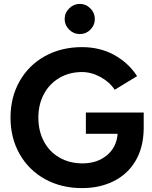

<svg xmlns="http://www.w3.org/2000/svg" viewBox="-20 -954 782 986"><path d="M34 -350Q34 -455 81 -537.5Q128 -620 211.5 -666Q295 -712 401 -712Q494 -712 567 -671.5Q640 -631 684 -563L569 -493Q543 -533 496 -558.5Q449 -584 401 -584Q336 -584 285 -554Q234 -524 205.5 -471Q177 -418 177 -350Q177 -282 205 -228.5Q233 -175 285 -145Q337 -115 404 -115Q479 -115 529 -156.5Q579 -198 584 -267H421V-376H718V-290Q716 -195 675.5 -127Q635 -59 563.5 -23.5Q492 12 401 12Q295 12 211.5 -34Q128 -80 81 -162.5Q34 -245 34 -350ZM312 -856Q312 -888 335.5 -911Q359 -934 390 -934Q421 -934 444 -911Q467 -888 467 -856Q467 -825 444.5 -802Q422 -779 390 -779Q358 -779 335 -802Q312 -825 312 -856Z"/></svg>

Font: Oak Sans
Style: Bold
Weight: 700
Designer: Erik Kennedy, Walven
Foundry: Erik Kennedy, Walven
Version: Version 1.000